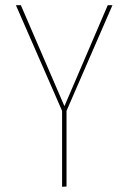

<svg xmlns="http://www.w3.org/2000/svg" viewBox="-20 -427 492 736"><path d="M411 -407 235 -2V288L218 289V-2L41 -407H60L227 -20L393 -407Z"/></svg>

Font: EauTest Thin
Style: Italic
Weight: 250
Italic angle: -12°
Designer: Christian Thalmann (Catharsis Fonts)
Version: Version 0.001;PS 000.001;hotconv 1.0.88;makeotf.lib2.5.64775